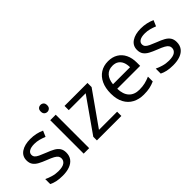

<svg xmlns="http://www.w3.org/2000/svg" viewBox="37 -1451 2176 2176"><g transform="rotate(-45 1125.0 -363.5)"><path d="M434 -148Q434 -96 408 -61Q382 -26 334 -8Q286 10 220 10Q164 10 123.5 1Q83 -8 52 -24V-104Q84 -88 129.5 -74.5Q175 -61 222 -61Q289 -61 319 -82.5Q349 -104 349 -140Q349 -160 338 -176Q327 -192 298.5 -208Q270 -224 217 -244Q165 -264 128 -284Q91 -304 71 -332Q51 -360 51 -404Q51 -472 106.5 -509Q162 -546 252 -546Q301 -546 343.5 -536.5Q386 -527 423 -510L393 -440Q359 -454 322 -464Q285 -474 246 -474Q192 -474 163.5 -456.5Q135 -439 135 -409Q135 -387 148 -371.5Q161 -356 191.5 -341.5Q222 -327 273 -307Q324 -288 360 -268Q396 -248 415 -219.5Q434 -191 434 -148Z M652 -536V0H564V-536ZM609 -737Q629 -737 644.5 -723.5Q660 -710 660 -681Q660 -653 644.5 -639Q629 -625 609 -625Q587 -625 572 -639Q557 -653 557 -681Q557 -710 572 -723.5Q587 -737 609 -737Z M1168 0H776V-58L1064 -468H793V-536H1161V-470L877 -68H1168Z M1499 -546Q1568 -546 1617.5 -516Q1667 -486 1693.5 -431.5Q1720 -377 1720 -304V-251H1353Q1355 -160 1399.5 -112.5Q1444 -65 1524 -65Q1575 -65 1614.5 -74.5Q1654 -84 1696 -102V-25Q1655 -7 1615 1.5Q1575 10 1520 10Q1444 10 1385.5 -21Q1327 -52 1294.5 -113.5Q1262 -175 1262 -264Q1262 -352 1291.5 -415Q1321 -478 1374.5 -512Q1428 -546 1499 -546ZM1498 -474Q1435 -474 1398.5 -433.5Q1362 -393 1355 -321H1628Q1628 -367 1614 -401Q1600 -435 1571.5 -454.5Q1543 -474 1498 -474Z M2205 -148Q2205 -96 2179 -61Q2153 -26 2105 -8Q2057 10 1991 10Q1935 10 1894.5 1Q1854 -8 1823 -24V-104Q1855 -88 1900.5 -74.5Q1946 -61 1993 -61Q2060 -61 2090 -82.5Q2120 -104 2120 -140Q2120 -160 2109 -176Q2098 -192 2069.5 -208Q2041 -224 1988 -244Q1936 -264 1899 -284Q1862 -304 1842 -332Q1822 -360 1822 -404Q1822 -472 1877.5 -509Q1933 -546 2023 -546Q2072 -546 2114.5 -536.5Q2157 -527 2194 -510L2164 -440Q2130 -454 2093 -464Q2056 -474 2017 -474Q1963 -474 1934.5 -456.5Q1906 -439 1906 -409Q1906 -387 1919 -371.5Q1932 -356 1962.5 -341.5Q1993 -327 2044 -307Q2095 -288 2131 -268Q2167 -248 2186 -219.5Q2205 -191 2205 -148Z"/></g></svg>

Font: ukannada85
Style: Book
Weight: 400
Designer: Jelle Bosma - Monotype Design Team
Foundry: Monotype Imaging Inc.
Version: Version 2.003